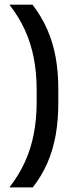

<svg xmlns="http://www.w3.org/2000/svg" viewBox="-20 -696 340 838"><path d="M140 -304Q140 -378 127.5 -442.5Q115 -507 88.8 -564.8Q62.5 -622.5 21 -675.5H122Q160.5 -625.5 185.5 -569.2Q210.5 -513 222.5 -448.2Q234.5 -383.5 234.5 -306.5V-247.5Q234.5 -170 222.8 -105Q211 -40 186.5 16Q162 72 123 122H21Q62.5 68.5 88.8 10.8Q115 -47 127.5 -111.8Q140 -176.5 140 -250.5Z"/></svg>

Font: Anek Latin Medium Medium
Style: Regular
Weight: 500
Version: Version 1.003